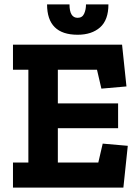

<svg xmlns="http://www.w3.org/2000/svg" viewBox="-20 -853 632 873"><path d="M473 -833Q473 -762 435 -728.5Q397 -695 333 -695Q194 -695 194 -833H296Q296 -772 333 -772Q354 -772 362.5 -790.5Q371 -809 371 -833ZM541 0H39V-114H109V-536H39V-650H535L555 -460L441 -450L421 -536H243V-383H517V-270H243V-114H427L447 -200L561 -190Z"/></svg>

Font: Zilla Slab Bold
Style: Bold
Weight: 700
Designer: Typotheque.com
Foundry: Typotheque type foundry
Version: Version 1.1; 2017; ttfautohint (v1.6)